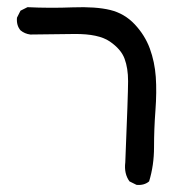

<svg xmlns="http://www.w3.org/2000/svg" viewBox="-20 -396 540 535"><path d="M360.4 119.1 340.8 109.4Q325.2 87.9 329.1 56.6Q336.9 -133.8 336.9 -169.9Q336.9 -206.1 327.1 -232.4Q317.4 -258.8 286.1 -280.3Q254.9 -301.8 188 -301.3Q121.1 -300.8 64.5 -299.8Q48.8 -301.8 37.1 -311.5Q25.4 -325.2 27.3 -346.7L37.1 -366.2L56.6 -376Q118.2 -373 182.6 -375.5Q247.1 -377.9 287.1 -368.2Q327.1 -358.4 355.5 -328.1Q383.8 -297.9 397.5 -260.7Q411.1 -223.6 414.1 -181.6Q417 -139.6 413.1 -87.9Q409.2 -36.1 409.2 14.2Q409.2 64.5 395.5 109.4Q381.8 121.1 360.4 119.1Z"/></svg>

Font: JasonHandwriting2
Style: Regular
Weight: 400
Version: Version 1.05.10